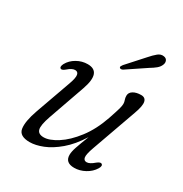

<svg xmlns="http://www.w3.org/2000/svg" viewBox="-162 -805 891 937"><g transform="rotate(30 283.5 -336.5)"><path d="M491.5 -76Q503.5 -69.5 491.5 -49.5Q475.5 -23 446 -7Q416.5 9 386 9Q335 9 335 -35Q335 -52.5 343.8 -78.8Q352.5 -105 372.5 -156Q334 -95 291.2 -59Q248.5 -23 208 -7Q167.5 9 135 9Q77 9 71 -29.5Q65 -68 90 -138.5L161 -337.5Q174.5 -375 171.5 -391Q168.5 -407 152.5 -407Q144 -407 134.2 -402.2Q124.5 -397.5 111.5 -386Q96 -373 88 -377Q77.5 -383 88 -403.5Q102.5 -430 131 -446.2Q159.5 -462.5 191.5 -462.5Q270.5 -462.5 231.5 -351L159 -145Q139.5 -89 145.8 -67.2Q152 -45.5 182.5 -45.5Q214.5 -45.5 258.5 -73.5Q302.5 -101.5 344.2 -155.8Q386 -210 413 -288.5Q429 -336 433.8 -353.5Q438.5 -371 438.5 -381Q438.5 -391.5 434.8 -401.2Q431 -411 431 -423.5Q431 -441.5 448.2 -452Q465.5 -462.5 492.5 -462.5Q516.5 -462.5 521.2 -441.2Q526 -420 508.5 -372L418.5 -119.5Q403.5 -77.5 406.2 -61.2Q409 -45 425 -45Q442 -45 467 -67Q483.5 -80 491.5 -76ZM424 -635.5Q444 -658.5 460 -671.5Q476 -684.5 493.5 -681.5Q507.5 -679.5 512.2 -668.5Q517 -657.5 511.5 -644.5Q506 -630.5 492.5 -619.2Q479 -608 459.5 -596.5L353.5 -525.5Q349 -523 343.8 -522.5Q338.5 -522 336 -525.5Q332.5 -529 335 -534Q337.5 -539 341.5 -544Z"/></g></svg>

Font: Fraunces 9pt S050 Light
Style: Italic
Weight: 300
Italic angle: -16°
Version: Version 1.000; ttfautohint (v1.8.3)